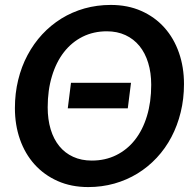

<svg xmlns="http://www.w3.org/2000/svg" viewBox="-20 -751 793 779"><path d="M268 -415 255 -311.5H498.5L511.5 -415ZM726.5 -410C726.5 -455.7 719.7 -498.1 706 -537.2C692.3 -576.4 672.7 -610.3 647 -639C621.3 -667.7 590.2 -690.2 553.5 -706.5C516.8 -722.8 475.5 -731 429.5 -731C392.2 -731 356.7 -726.2 323 -716.8C289.3 -707.2 258.1 -693.6 229.2 -675.8C200.4 -657.9 174.4 -636.5 151.2 -611.5C128.1 -586.5 108.3 -558.5 91.8 -527.5C75.2 -496.5 62.6 -462.9 53.8 -426.8C44.9 -390.6 40.5 -352.5 40.5 -312.5C40.5 -266.8 47.3 -224.5 61 -185.5C74.7 -146.5 94.4 -112.7 120.2 -84C146.1 -55.3 177.3 -32.8 214 -16.5C250.7 -0.2 292 8 338 8C375 8 410.3 3.2 444 -6.2C477.7 -15.8 508.9 -29.3 537.8 -47C566.6 -64.7 592.7 -86 616 -111C639.3 -136 659.2 -164 675.5 -195C691.8 -226 704.4 -259.6 713.2 -295.8C722.1 -331.9 726.5 -370 726.5 -410ZM593.5 -407C593.5 -360.3 587.8 -318.1 576.2 -280.2C564.8 -242.4 548.5 -210.2 527.5 -183.5C506.5 -156.8 481.2 -136.2 451.5 -121.5C421.8 -106.8 388.8 -99.5 352.5 -99.5C324.2 -99.5 298.9 -104.6 276.8 -114.8C254.6 -124.9 235.8 -139.4 220.5 -158.2C205.2 -177.1 193.5 -199.8 185.5 -226.5C177.5 -253.2 173.5 -282.8 173.5 -315.5C173.5 -361.8 179.2 -404 190.8 -442C202.2 -480 218.5 -512.5 239.5 -539.5C260.5 -566.5 285.8 -587.3 315.2 -602C344.8 -616.7 377.5 -624 413.5 -624C441.5 -624 466.7 -618.8 489 -608.5C511.3 -598.2 530.2 -583.5 545.8 -564.5C561.2 -545.5 573.1 -522.7 581.2 -496C589.4 -469.3 593.5 -439.7 593.5 -407Z"/></svg>

Font: Lato
Style: Bold Italic
Weight: 700
Italic angle: -7°
Designer: Lukasz Dziedzic
Foundry: tyPoland Lukasz Dziedzic
Version: Version 2.007; 2014-02-27